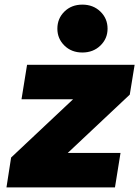

<svg xmlns="http://www.w3.org/2000/svg" viewBox="-20 -810 602 830"><path d="M228 -686Q228 -730 258.5 -760Q289 -790 336 -790Q383 -790 414 -760Q445 -730 445 -686Q445 -643 414 -613Q383 -583 336 -583Q289 -583 258.5 -613Q228 -643 228 -686ZM477 0H8L28 -129L296 -381H73L97 -530H562L541 -401L273 -149H501Z"/></svg>

Font: Be Vietnam Black
Style: Italic
Weight: 900
Italic angle: -9°
Designer: Lam Bao; Tony Le; Vietanh Nguyen
Foundry: Yellow Type Foundry
Version: Version 5.000